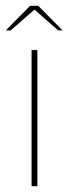

<svg xmlns="http://www.w3.org/2000/svg" viewBox="-39 -643 236 663"><path d="M70 -470H90V0H70ZM-19 -538 65 -623H93L177 -538H162L80 -610L-2 -538Z"/></svg>

Font: Smooch Sans Thin Thin
Style: Regular
Weight: 250
Version: Version 1.010